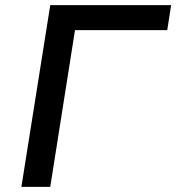

<svg xmlns="http://www.w3.org/2000/svg" viewBox="-20 -725 684 745"><path d="M63 0 175 -705H644L629 -608H271L175 0Z"/></svg>

Font: Nunito Sans 7pt SemiBold
Style: Italic
Weight: 600
Italic angle: -9°
Designer: Vernon Adams
Foundry: Vernon Adams
Version: Version 3.101;gftools[0.9.27]